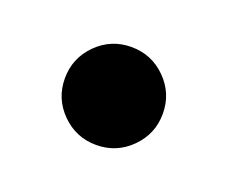

<svg xmlns="http://www.w3.org/2000/svg" viewBox="-43 -189 306 258"><g transform="rotate(20 110.0 -60.0)"><path d="M40 -60Q40 -89 60.5 -109.5Q81 -130 110 -130Q139 -130 159.5 -109.5Q180 -89 180 -60Q180 -31 159.5 -10.5Q139 10 110 10Q81 10 60.5 -10.5Q40 -31 40 -60Z"/></g></svg>

Font: Raigarh
Style: Regular
Weight: 400
Designer: jaikishan Patel
Foundry: MagicType
Version: Version 1.000;FEAKit 1.0